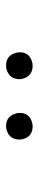

<svg xmlns="http://www.w3.org/2000/svg" viewBox="233 -1021 128 634"><g transform="rotate(-90 297.0 -704.0)"><path d="M197.3 -660.2Q166 -660.2 156.2 -687.5Q153.3 -695.3 153.3 -703.1Q153.3 -735.4 181.6 -745.1Q189.5 -748 197.3 -748Q228.5 -748 238.3 -718.8Q241.2 -710.9 241.2 -703.1Q241.2 -672.9 212.9 -663.1Q205.1 -660.2 197.3 -660.2ZM397.5 -660.2Q365.2 -660.2 355.5 -688.5Q352.5 -696.3 352.5 -703.1Q352.5 -734.4 380.9 -745.1Q388.7 -748 397.5 -748Q428.7 -748 438.5 -718.8Q441.4 -710.9 441.4 -703.1Q441.4 -672.9 413.1 -663.1Q405.3 -660.2 397.5 -660.2Z"/></g></svg>

Font: Taipei Sans TC Beta Light
Style: Regular
Weight: 300
Designer: JT Foundry
Foundry: JT Foundry
Version: Version 1.000